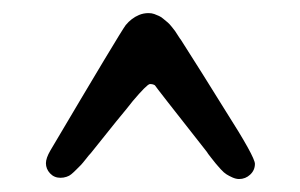

<svg xmlns="http://www.w3.org/2000/svg" viewBox="-20 -736 463 296"><path d="M73.2 -461.9Q63.5 -461.9 57.1 -468.8Q50.8 -475.6 50.8 -484.4Q50.8 -492.2 57.6 -503.9Q165 -685.5 173.8 -697.3Q182.6 -708 194.3 -712.9Q201.2 -715.8 209 -715.8Q213.9 -715.8 217.8 -714.4Q221.7 -712.9 225.1 -711.4Q228.5 -710 232.4 -706.5Q236.3 -703.1 238.8 -701.2Q241.2 -699.2 245.1 -694.3Q249 -689.5 250 -688Q251 -686.5 254.4 -681.2Q257.8 -675.8 258.8 -674.8Q290 -626 328.1 -564.5Q373 -494.1 373 -483.4Q373 -473.6 365.7 -466.8Q358.4 -460 348.6 -460Q343.8 -460 338.4 -462.4Q333 -464.8 329.1 -467.3Q325.2 -469.7 320.3 -475.1Q315.4 -480.5 313 -483.4Q310.5 -486.3 305.2 -493.2Q299.8 -500 298.8 -502Q219.7 -602.5 218.8 -604.5Q215.8 -606.4 211.9 -606.4H210.9Q206.1 -605.5 184.6 -580.1Q178.7 -572.3 159.2 -548.8Q135.7 -519.5 120.1 -500Q117.2 -497.1 112.3 -490.7Q107.4 -484.4 104.5 -481.4Q101.6 -478.5 97.2 -474.1Q92.8 -469.7 89.8 -467.3Q86.9 -464.8 82.5 -463.4Q78.1 -461.9 73.2 -461.9Z"/></svg>

Font: Goudy Bookletter 1911
Style: Regular
Weight: 400
Version: Version 2010.07.03